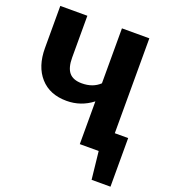

<svg xmlns="http://www.w3.org/2000/svg" viewBox="-153 -804 954 1080"><g transform="rotate(20 324.0 -263.5)"><path d="M554 -125H634V166H521L503 0H390V-256Q322 -203 236 -203Q135 -203 78 -267Q21 -331 21 -441V-693H183V-443Q183 -382 207 -353.5Q231 -325 283 -325Q349 -325 390 -364V-693H554Z"/></g></svg>

Font: Fira Sans
Style: Bold
Weight: 700
Designer: bBox Type GmbH & Carrois Corporate GbR & Edenspiekermann AG
Foundry: bBox Type GmbH & Carrois Corporate GbR & Edenspiekermann AG
Version: Version 4.301;PS 004.301;hotconv 1.0.88;makeotf.lib2.5.64775